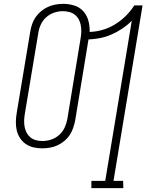

<svg xmlns="http://www.w3.org/2000/svg" viewBox="-20 -763 790 998"><path d="M455 215V177H527L665 -655Q642 -632 615 -614Q588 -596 559 -583.5Q530 -571 500 -565Q470 -559 440 -558L371 -138Q367 -118 360.5 -98.5Q354 -79 342.5 -61.5Q331 -44 314 -30Q297 -16 278.5 -7.5Q260 1 239.5 4.5Q219 8 199 8Q176 8 154 3Q132 -2 114 -14.5Q96 -27 84 -45.5Q72 -64 67 -85.5Q62 -107 62.5 -130.5Q63 -154 67 -177L137 -597Q140 -617 146.5 -636.5Q153 -656 165 -673.5Q177 -691 194 -705Q211 -719 230 -727.5Q249 -736 269 -739.5Q289 -743 308 -743Q339 -743 367 -734Q395 -725 413.5 -704Q432 -683 439.5 -655Q447 -627 446 -597Q479 -598 512.5 -607.5Q546 -617 576.5 -635.5Q607 -654 633 -679.5Q659 -705 678 -735H721L570 177H620L621 215ZM200 -30Q223 -30 246 -37.5Q269 -45 287.5 -61.5Q306 -78 316 -100Q326 -122 330 -144L399 -564Q402 -581 402.5 -598Q403 -615 400 -631.5Q397 -648 389.5 -662Q382 -676 369.5 -686Q357 -696 340.5 -700.5Q324 -705 307 -705Q285 -705 262 -697.5Q239 -690 220.5 -673.5Q202 -657 192 -635Q182 -613 179 -591L109 -171Q106 -154 105.5 -137Q105 -120 108 -103.5Q111 -87 118.5 -73Q126 -59 138 -49Q150 -39 166.5 -34.5Q183 -30 200 -30Z"/></svg>

Font: Iosevka Etoile Extralight
Style: Italic
Weight: 200
Italic angle: -9°
Designer: Belleve Invis
Foundry: Belleve Invis
Version: Version 22.1.2; ttfautohint (v1.8.4)